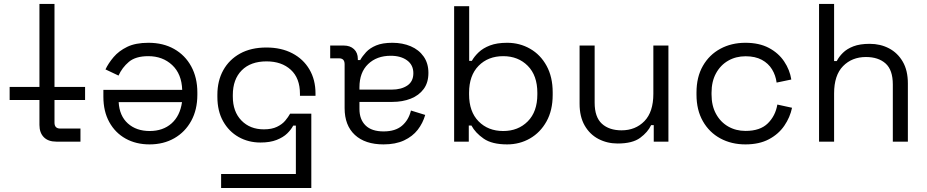

<svg xmlns="http://www.w3.org/2000/svg" viewBox="-20 -720 4713 976"><path d="M257 -278H412.5V-211.5H257V-96.5Q257 -66.5 286.5 -66.5H389V0H266.5Q225 0 202.8 -22.6Q180.5 -45.2 180.5 -85V-211.5H29V-278H180.5V-700H257Z M983.2 -250.2V-238.2Q983.2 -162.5 952.2 -105.8Q921.2 -49 866.4 -17.5Q811.5 14 740.5 14Q671.2 14 618.4 -15.5Q565.5 -45 535.5 -99.5Q505.5 -154 505.5 -228.5V-263.2H906.2Q903.5 -344.2 855.1 -389.4Q806.8 -434.5 733.8 -434.5Q669.5 -434.5 635.1 -405.5Q600.8 -376.5 582.5 -335.8L516.2 -367.2Q531 -398.5 557.5 -429.8Q584 -461 626.5 -481.8Q669 -502.5 734.8 -502.5Q809.5 -502.5 865.2 -471Q921 -439.5 952.1 -382.4Q983.2 -325.2 983.2 -250.2ZM583.2 -200.8Q587.2 -130.8 630.1 -92.4Q673 -54 740.8 -54Q808.2 -54 851.8 -92.4Q895.2 -130.8 905.2 -200.8Z M1583.8 -245.2V-233H1504.8V-242.8Q1504.8 -322.8 1458.1 -365.4Q1411.5 -408 1335 -408Q1254 -408 1208.8 -362.4Q1163.5 -316.8 1163.5 -237.2V-228.8Q1163.5 -152.5 1207.2 -107.5Q1251 -62.5 1321.2 -62.5Q1361.5 -62.5 1388 -75.4Q1414.5 -88.2 1429.9 -106.6Q1445.2 -125 1454.8 -142.2H1562.5V235.5H1104V164.5H1484V-81.5H1470.5Q1459.8 -61 1439.8 -41.5Q1419.8 -22 1386.4 -8.8Q1353 4.5 1304 4.5Q1242.8 4.5 1193.2 -23.4Q1143.8 -51.2 1114.4 -103.2Q1085 -155.2 1085 -227.8V-238.2Q1085 -309.2 1115 -363.2Q1145 -417.2 1200.6 -447.9Q1256.2 -478.5 1333.8 -478.5Q1409.8 -478.5 1465.9 -449.1Q1522 -419.8 1552.9 -367.1Q1583.8 -314.5 1583.8 -245.2Z M2157.8 -349.5Q2157.8 -300 2133.6 -267.4Q2109.5 -234.8 2067.9 -218.4Q2026.2 -202 1974.8 -202H1807.2V-165.8Q1807.2 -112.8 1838.2 -82.4Q1869.2 -52 1930 -52Q1989.8 -52 2023.6 -81Q2057.5 -110 2069 -158.2L2141.5 -135.8Q2129.5 -94 2103.4 -60.2Q2077.2 -26.5 2033.9 -6.2Q1990.5 14 1929.5 14Q1836 14 1783.9 -34.2Q1731.8 -82.5 1731.8 -170.2V-393.5Q1731.8 -423.5 1703.8 -423.5H1658.5V-488.5H1727.5Q1760 -488.5 1779.5 -470.1Q1799 -451.8 1799 -420.2V-414.8H1811.2Q1822 -434.2 1840.9 -454.9Q1859.8 -475.5 1892 -489Q1924.2 -502.5 1974.8 -502.5Q2026.2 -502.5 2067.9 -484.8Q2109.5 -467 2133.6 -432.6Q2157.8 -398.2 2157.8 -349.5ZM1807.2 -276V-264.5H1971.8Q2019.5 -264.5 2050.4 -285.1Q2081.2 -305.8 2081.2 -347.8Q2081.2 -389.8 2049.4 -413.1Q2017.5 -436.5 1966.2 -436.5Q1895.2 -436.5 1851.2 -394.2Q1807.2 -352 1807.2 -276Z M2365 -688.5V-410.5H2378.5Q2390.8 -432.8 2413.1 -454.1Q2435.5 -475.5 2470.9 -489Q2506.2 -502.5 2558 -502.5Q2621.8 -502.5 2674.6 -472.2Q2727.5 -442 2758.5 -385.4Q2789.5 -328.8 2789.5 -250.8V-237.8Q2789.5 -159 2758.1 -102.8Q2726.8 -46.5 2674.1 -16.2Q2621.5 14 2558 14Q2481 14 2438.8 -15.2Q2396.5 -44.5 2376.5 -81.8H2363V0H2288.5V-688.5ZM2364.5 -248.5V-240Q2364.5 -152.2 2412.9 -103.1Q2461.2 -54 2538 -54Q2614 -54 2662.8 -103.1Q2711.5 -152.2 2711.5 -240V-248.5Q2711.5 -336.2 2662.8 -385.4Q2614 -434.5 2538 -434.5Q2461 -434.5 2412.8 -385.4Q2364.5 -336.2 2364.5 -248.5Z M2926.2 -192.5V-488.5H3002.8V-198Q3002.8 -124.8 3039.6 -91.1Q3076.5 -57.5 3139.5 -57.5Q3210.2 -57.5 3255.8 -104.2Q3301.2 -151 3301.2 -243.2V-488.5H3377.8V0H3303.2V-83.8H3289.8Q3273.2 -48.2 3234.2 -19.4Q3195.2 9.5 3120 9.5Q3066.5 9.5 3022.2 -13.6Q2978 -36.8 2952.1 -81.9Q2926.2 -127 2926.2 -192.5Z M3520.5 -238.8V-249.8Q3520.5 -328.5 3553 -385.1Q3585.5 -441.8 3641.8 -472.1Q3698 -502.5 3769.2 -502.5Q3839.5 -502.5 3888.6 -476.4Q3937.8 -450.2 3966.2 -407.5Q3994.8 -364.8 4002.5 -315.8L3927.8 -300.2Q3923 -337 3904.5 -367.4Q3886 -397.8 3852.6 -415.9Q3819.2 -434 3770 -434Q3720.8 -434 3681.6 -411.5Q3642.5 -389 3619.8 -347.5Q3597 -306 3597 -248.5V-240Q3597 -182.5 3619.8 -141Q3642.5 -99.5 3681.6 -77Q3720.8 -54.5 3770 -54.5Q3844.2 -54.5 3883.1 -93Q3922 -131.5 3931.5 -188.5L4006.2 -172.2Q3996.2 -123.8 3967 -81Q3937.8 -38.2 3888.6 -12.1Q3839.5 14 3769.2 14Q3698 14 3641.8 -16.4Q3585.5 -46.8 3553 -103.8Q3520.5 -160.8 3520.5 -238.8Z M4143.5 0V-700H4220V-409.5H4233.5Q4244.5 -431.5 4264.9 -451.6Q4285.2 -471.8 4318.2 -484.5Q4351.2 -497.2 4401.2 -497.2Q4455.5 -497.2 4499.4 -474.1Q4543.2 -451 4569.1 -406.4Q4595 -361.8 4595 -296V0H4518.5V-290.5Q4518.5 -364.5 4481.6 -397.4Q4444.8 -430.2 4381.8 -430.2Q4311 -430.2 4265.5 -383.9Q4220 -337.5 4220 -245.2V0Z"/></svg>

Font: Space 7353
Style: Regular
Weight: 400
Designer: Christine Claussen + Ruben Lyon  (Space 7353)
Version: Version 1.000;FEAKit 1.0